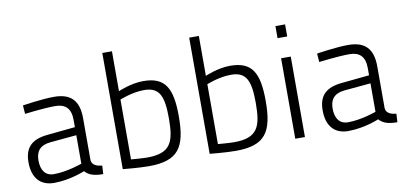

<svg xmlns="http://www.w3.org/2000/svg" viewBox="-69 -943 2486 1175"><g transform="rotate(-10 1174.0 -356.0)"><path d="M427 -349C427 -459 378 -509 274 -509C196 -509 78 -490 78 -490L82 -437C82 -437 199 -452 272 -452C334 -452 368 -421 368 -349V-304L198 -287C96 -278 51 -233 51 -141C51 -43 100 10 184 10C286 10 376 -29 376 -29C401 -1 435 9 489 9L492 -43C459 -47 430 -57 427 -88ZM368 -254V-77C368 -77 276 -43 191 -43C142 -43 113 -78 113 -142C113 -197 138 -233 205 -239Z M828 -509C750 -509 672 -474 672 -474V-722H612V0C612 0 710 10 773 10C956 10 1006 -66 1006 -259C1006 -436 964 -509 828 -509ZM772 -44C742 -44 672 -50 672 -50V-422C672 -422 749 -454 824 -454C920 -454 944 -395 944 -258C944 -112 920 -44 772 -44Z M1368 -509C1290 -509 1212 -474 1212 -474V-722H1152V0C1152 0 1250 10 1313 10C1496 10 1546 -66 1546 -259C1546 -436 1504 -509 1368 -509ZM1312 -44C1282 -44 1212 -50 1212 -50V-422C1212 -422 1289 -454 1364 -454C1460 -454 1484 -395 1484 -258C1484 -112 1460 -44 1312 -44Z M1684 0H1744V-500H1684ZM1684 -625H1744V-700H1684Z M2255 -349C2255 -459 2206 -509 2102 -509C2024 -509 1906 -490 1906 -490L1910 -437C1910 -437 2027 -452 2100 -452C2162 -452 2196 -421 2196 -349V-304L2026 -287C1924 -278 1879 -233 1879 -141C1879 -43 1928 10 2012 10C2114 10 2204 -29 2204 -29C2229 -1 2263 9 2317 9L2320 -43C2287 -47 2258 -57 2255 -88ZM2196 -254V-77C2196 -77 2104 -43 2019 -43C1970 -43 1941 -78 1941 -142C1941 -197 1966 -233 2033 -239Z"/></g></svg>

Font: TitilliumText22L
Style: 250 wt
Weight: 300
Designer: Campivisivi
Foundry: Campivisivi
Version: 1.000